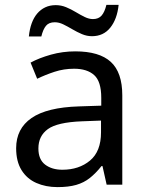

<svg xmlns="http://www.w3.org/2000/svg" viewBox="-20 -755 601 785"><path d="M288 -545Q386 -545 433 -502Q480 -459 480 -365V0H416L399 -76H395Q372 -47 347.5 -27.5Q323 -8 291.5 1Q260 10 215 10Q167 10 128.5 -7Q90 -24 68 -59.5Q46 -95 46 -149Q46 -229 109 -272.5Q172 -316 303 -320L394 -323V-355Q394 -422 365 -448Q336 -474 283 -474Q241 -474 203 -461.5Q165 -449 132 -433L105 -499Q140 -518 188 -531.5Q236 -545 288 -545ZM314 -259Q214 -255 175.5 -227Q137 -199 137 -148Q137 -103 164.5 -82Q192 -61 235 -61Q303 -61 348 -98.5Q393 -136 393 -214V-262ZM98 -606Q101 -636 109.5 -659.5Q118 -683 132 -699.5Q146 -716 165 -725Q184 -734 208 -734Q230 -734 250.5 -725.5Q271 -717 290 -705.5Q309 -694 326.5 -685.5Q344 -677 360 -677Q383 -677 395.5 -691.5Q408 -706 415 -735H465Q459 -677 431 -642Q403 -607 356 -607Q335 -607 315 -615.5Q295 -624 275.5 -635.5Q256 -647 238.5 -655.5Q221 -664 204 -664Q180 -664 168 -649.5Q156 -635 149 -606Z"/></svg>

Font: Noto Sans Lao UI
Style: Regular
Weight: 400
Designer: Monotype Design Team
Foundry: Monotype Imaging Inc.
Version: Version 2.000